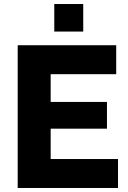

<svg xmlns="http://www.w3.org/2000/svg" viewBox="-20 -935 639 955"><path d="M394 -915H250V-778H394ZM232 -295H512V-428H232V-566H558V-710H68V0H567V-144H232Z"/></svg>

Font: RT Raleway ExtraBold
Style: Regular
Weight: 400
Designer: Matt McInerney, Pablo Impallari, Rodrigo Fuenzalida — Edited by Milan Moffatt in April 2016
Foundry: Matt McInerney, Pablo Impallari, Rodrigo Fuenzalida — Edited by Milan Moffatt in April 2016
Version: Version 3.001